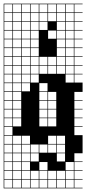

<svg xmlns="http://www.w3.org/2000/svg" viewBox="-20 -785 469 1043"><path d="M0 238.1V-765.1H428.6V-761.9H384.1V-717.5H428.6V-714.3H384.1V-669.8H428.6V-666.7H384.1V-622.2H428.6V-619H384.1V-574.6H428.6V-571.4H384.1V-527H428.6V-523.8H384.1V-479.4H428.6V-476.2H384.1V-431.7H428.6V-428.6H384.1V-384.1H428.6V-381H384.1V-336.5H428.6V-285.7H384.1V-241.3H428.6V-238.1H384.1V-193.7H428.6V-190.5H384.1V-146H428.6V-142.9H384.1V-98.4H428.6V-95.2H384.1V-50.8H428.6V47.6H384.1V92.1H428.6V95.2H384.1V139.7H428.6V142.9H384.1V187.3H428.6V190.5H384.1V234.9H428.6V238.1ZM336.5 -717.5H381V-761.9H336.5ZM288.9 -717.5H333.3V-761.9H288.9ZM50.8 -717.5H95.2V-761.9H50.8ZM241.3 -717.5H285.7V-761.9H241.3ZM193.7 -717.5H238.1V-761.9H193.7ZM98.4 -717.5H142.9V-761.9H98.4ZM3.2 -717.5H47.6V-761.9H3.2ZM146 -717.5H190.5V-761.9H146ZM193.7 -669.8H238.1V-714.3H193.7ZM336.5 -669.8H381V-714.3H336.5ZM50.8 -669.8H95.2V-714.3H50.8ZM288.9 -669.8H333.3V-714.3H288.9ZM241.3 -669.8H285.7V-714.3H241.3ZM98.4 -669.8H142.9V-714.3H98.4ZM3.2 -669.8H47.6V-714.3H3.2ZM146 -669.8H190.5V-714.3H146ZM50.8 -622.2H95.2V-666.7H50.8ZM336.5 -622.2H381V-666.7H336.5ZM288.9 -622.2H333.3V-666.7H288.9ZM98.4 -622.2H142.9V-666.7H98.4ZM3.2 -622.2H47.6V-666.7H3.2ZM193.7 -622.2H238.1V-666.7H193.7ZM146 -622.2H190.5V-666.7H146ZM3.2 -574.6H47.6V-619H3.2ZM146 -574.6H190.5V-619H146ZM241.3 -574.6H285.7V-619H241.3ZM98.4 -574.6H142.9V-619H98.4ZM288.9 -574.6H333.3V-619H288.9ZM336.5 -574.6H381V-619H336.5ZM50.8 -574.6H95.2V-619H50.8ZM146 -527H190.5V-571.4H146ZM50.8 -527H95.2V-571.4H50.8ZM3.2 -527H47.6V-571.4H3.2ZM288.9 -527H333.3V-571.4H288.9ZM98.4 -527H142.9V-571.4H98.4ZM336.5 -527H381V-571.4H336.5ZM336.5 -479.4H381V-523.8H336.5ZM3.2 -479.4H47.6V-523.8H3.2ZM288.9 -479.4H333.3V-523.8H288.9ZM50.8 -479.4H95.2V-523.8H50.8ZM98.4 -479.4H142.9V-523.8H98.4ZM146 -479.4H190.5V-523.8H146ZM288.9 -431.7H333.3V-476.2H288.9ZM3.2 -431.7H47.6V-476.2H3.2ZM146 -431.7H190.5V-476.2H146ZM98.4 -431.7H142.9V-476.2H98.4ZM50.8 -431.7H95.2V-476.2H50.8ZM193.7 -431.7H238.1V-476.2H193.7ZM241.3 -431.7H285.7V-476.2H241.3ZM336.5 -431.7H381V-476.2H336.5ZM288.9 -384.1H333.3V-428.6H288.9ZM336.5 -384.1H381V-428.6H336.5ZM241.3 -384.1H285.7V-428.6H241.3ZM146 -384.1H190.5V-428.6H146ZM3.2 -384.1H47.6V-428.6H3.2ZM98.4 -384.1H142.9V-428.6H98.4ZM193.7 -384.1H238.1V-428.6H193.7ZM50.8 -384.1H95.2V-428.6H50.8ZM336.5 -336.5H381V-381H336.5ZM50.8 -336.5H95.2V-381H50.8ZM146 -336.5H190.5V-381H146ZM98.4 -336.5H142.9V-381H98.4ZM3.2 -336.5H47.6V-381H3.2ZM3.2 -288.9H47.6V-333.3H3.2ZM193.7 -288.9H238.1V-333.3H193.7ZM98.4 -288.9H142.9V-333.3H98.4ZM50.8 -288.9H95.2V-333.3H50.8ZM193.7 -241.3H238.1V-285.7H193.7ZM50.8 -241.3H95.2V-285.7H50.8ZM3.2 -241.3H47.6V-285.7H3.2ZM241.3 -241.3H285.7V-285.7H241.3ZM193.7 -193.7H238.1V-238.1H193.7ZM50.8 -193.7H95.2V-238.1H50.8ZM3.2 -193.7H47.6V-238.1H3.2ZM241.3 -193.7H285.7V-238.1H241.3ZM193.7 -146H238.1V-190.5H193.7ZM50.8 -146H95.2V-190.5H50.8ZM3.2 -146H47.6V-190.5H3.2ZM241.3 -146H285.7V-190.5H241.3ZM193.7 -98.4H238.1V-142.9H193.7ZM241.3 -98.4H285.7V-142.9H241.3ZM3.2 -98.4H47.6V-142.9H3.2ZM50.8 -98.4H95.2V-142.9H50.8ZM47.6 -95.2H3.2V-50.8H47.6ZM241.3 -3.2H285.7V-47.6H241.3ZM3.2 -3.2H47.6V-47.6H3.2ZM288.9 -3.2H333.3V-47.6H288.9ZM98.4 -3.2H142.9V-47.6H98.4ZM50.8 -3.2H95.2V-47.6H50.8ZM241.3 44.4H285.7V0H241.3ZM193.7 44.4H238.1V0H193.7ZM3.2 44.4H47.6V0H3.2ZM288.9 44.4H333.3V0H288.9ZM98.4 44.4H142.9V0H98.4ZM50.8 44.4H95.2V0H50.8ZM146 44.4H190.5V0H146ZM3.2 92.1H47.6V47.6H3.2ZM288.9 92.1H333.3V47.6H288.9ZM98.4 92.1H142.9V47.6H98.4ZM50.8 92.1H95.2V47.6H50.8ZM146 92.1H190.5V47.6H146ZM98.4 139.7H142.9V95.2H98.4ZM3.2 139.7H47.6V95.2H3.2ZM193.7 139.7H238.1V95.2H193.7ZM50.8 139.7H95.2V95.2H50.8ZM336.5 139.7H381V95.2H336.5ZM336.5 187.3H381V142.9H336.5ZM146 187.3H190.5V142.9H146ZM193.7 187.3H238.1V142.9H193.7ZM288.9 187.3H333.3V142.9H288.9ZM50.8 187.3H95.2V142.9H50.8ZM241.3 187.3H285.7V142.9H241.3ZM98.4 187.3H142.9V142.9H98.4ZM3.2 187.3H47.6V142.9H3.2ZM146 234.9H190.5V190.5H146ZM336.5 234.9H381V190.5H336.5ZM193.7 234.9H238.1V190.5H193.7ZM288.9 234.9H333.3V190.5H288.9ZM241.3 234.9H285.7V190.5H241.3ZM98.4 234.9H142.9V190.5H98.4ZM3.2 234.9H47.6V190.5H3.2ZM50.8 234.9H95.2V190.5H50.8Z"/></svg>

Font: Jacquard 12 Charted
Style: Regular
Weight: 400
Designer: Sarah Cadigan-Fried
Version: Version 1.000